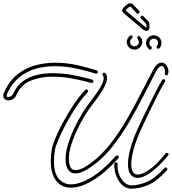

<svg xmlns="http://www.w3.org/2000/svg" viewBox="-24 -1125 1036 1157"><path d="M431 -80Q400 -80 385.5 -104Q371 -128 371 -166Q371 -207 385.5 -254.5Q400 -302 422.5 -350Q445 -398 470 -439Q495 -480 517 -508Q522 -514 535 -531.5Q548 -549 563.5 -571.5Q579 -594 590 -616.5Q601 -639 601 -655Q601 -665 596 -670Q593 -673 593 -677Q593 -682 599 -685.5Q605 -689 610 -684Q621 -674 621 -656Q621 -636 610 -612Q599 -588 583.5 -564.5Q568 -541 554 -522.5Q540 -504 533 -495Q511 -468 486.5 -427.5Q462 -387 440 -340.5Q418 -294 404.5 -249Q391 -204 391 -166Q391 -140 399.5 -120Q408 -100 433 -100Q448 -100 471 -110Q494 -120 527 -145Q589 -191 641.5 -258.5Q694 -326 739 -403.5Q784 -481 823.5 -559Q863 -637 899 -704Q912 -728 925 -738Q938 -748 950 -748Q967 -748 979 -731Q991 -714 991 -695Q991 -686 988 -677Q985 -671 979 -671Q975 -671 971 -675Q967 -679 969 -685Q971 -689 971 -694Q971 -705 965.5 -716Q960 -727 949 -727Q942 -727 934 -719.5Q926 -712 916 -694Q880 -625 840 -546.5Q800 -468 754.5 -390Q709 -312 655.5 -244Q602 -176 539 -129Q505 -104 478 -92Q451 -80 431 -80ZM27 -520Q14 -520 5 -527.5Q-4 -535 -4 -548Q-4 -553 -3 -558Q-2 -563 1 -569Q33 -639 82 -677.5Q131 -716 189 -731.5Q247 -747 307 -747Q381 -747 448 -731Q515 -715 559 -701Q566 -698 566 -691Q566 -687 562.5 -683.5Q559 -680 553 -681Q507 -696 441.5 -711Q376 -726 305 -726Q248 -726 194 -711.5Q140 -697 94.5 -661Q49 -625 19 -561Q16 -554 16 -549Q16 -540 26 -540Q34 -540 43 -545.5Q52 -551 56 -561Q77 -608 113.5 -635Q150 -662 196.5 -673Q243 -684 293 -684Q358 -684 421.5 -671.5Q485 -659 532 -645Q539 -642 539 -635Q539 -631 535.5 -627.5Q532 -624 527 -625Q478 -639 416 -651Q354 -663 293 -663Q222 -663 162.5 -639.5Q103 -616 75 -553Q68 -536 54.5 -528Q41 -520 27 -520ZM806 -53Q783 -53 768 -68Q747 -89 747 -136Q747 -177 763 -234.5Q779 -292 812 -362Q817 -373 832.5 -406Q848 -439 869.5 -482.5Q891 -526 913 -569.5Q935 -613 953 -643Q956 -648 961 -648Q966 -648 970 -643.5Q974 -639 970 -633Q952 -603 930 -560Q908 -517 887 -473.5Q866 -430 850.5 -397.5Q835 -365 830 -354Q796 -281 781.5 -226.5Q767 -172 767 -137Q767 -97 782 -82Q791 -73 806 -73Q832 -73 874.5 -101.5Q917 -130 974 -200Q977 -204 982 -204Q987 -204 990.5 -198.5Q994 -193 989 -188Q935 -123 887.5 -88Q840 -53 806 -53ZM404 6Q347 6 314.5 -36Q282 -78 282 -154Q282 -186 288 -225Q291 -247 308.5 -289.5Q326 -332 354 -384.5Q382 -437 416.5 -489.5Q451 -542 489 -583Q492 -586 496 -586Q502 -586 505.5 -580.5Q509 -575 504 -569Q467 -529 433 -477.5Q399 -426 372 -375Q345 -324 327.5 -282.5Q310 -241 307 -221Q301 -184 301 -154Q301 -81 330.5 -47.5Q360 -14 404 -14Q456 -14 526.5 -56Q597 -98 674 -185Q677 -188 681 -188Q687 -188 690.5 -182.5Q694 -177 689 -171Q611 -84 537 -39Q463 6 404 6ZM769 12Q741 12 720.5 -3.5Q700 -19 687 -43Q674 -67 668.5 -92.5Q663 -118 665 -138Q667 -147 675 -147Q685 -147 685 -138Q685 -134 684.5 -131Q684 -128 684 -124Q684 -99 694.5 -72Q705 -45 724.5 -26.5Q744 -8 769 -8Q810 -8 859 -28Q908 -48 967 -112Q970 -116 975 -116Q980 -116 983.5 -110Q987 -104 982 -99Q920 -31 867.5 -9.5Q815 12 769 12ZM786 -826Q767 -826 753.5 -839.5Q740 -853 740 -872Q740 -894 759 -910Q763 -912 765 -912Q775 -912 775 -901Q775 -896 771 -893Q760 -887 760 -872Q760 -861 768 -853.5Q776 -846 787 -846Q798 -846 805.5 -853.5Q813 -861 813 -872Q813 -881 806 -890Q803 -893 803 -897Q803 -903 809 -906.5Q815 -910 820 -904Q833 -891 833 -872Q833 -853 819.5 -839.5Q806 -826 786 -826ZM875 -828Q856 -844 856 -866Q856 -886 869.5 -899Q883 -912 902 -912Q922 -912 935.5 -899Q949 -886 949 -866Q949 -847 936 -834Q933 -831 929 -831Q924 -831 920.5 -836.5Q917 -842 922 -848Q929 -857 929 -866Q929 -877 921.5 -884.5Q914 -892 903 -892Q892 -892 884 -884.5Q876 -877 876 -866Q876 -851 887 -845Q891 -842 891 -837Q891 -832 886 -828Q881 -824 875 -828ZM857 -939Q848 -939 840 -946Q836 -949 819.5 -963Q803 -977 782.5 -994Q762 -1011 744.5 -1026Q727 -1041 720 -1047Q712 -1055 712 -1062Q712 -1075 739 -1096Q750 -1105 761 -1105Q773 -1105 782 -1094Q785 -1090 796.5 -1078.5Q808 -1067 815 -1059Q817 -1057 817 -1053Q817 -1048 811.5 -1044Q806 -1040 801 -1044Q799 -1046 787.5 -1058.5Q776 -1071 766 -1082Q763 -1085 760 -1085Q758 -1085 751 -1080Q738 -1070 735.5 -1066.5Q733 -1063 734 -1061Q740 -1056 757 -1041.5Q774 -1027 794.5 -1010Q815 -993 831.5 -979Q848 -965 852 -962Q856 -959 857.5 -959Q859 -959 859 -965Q859 -973 858 -977.5Q857 -982 850 -989L825 -1014Q822 -1017 822 -1020Q822 -1026 828.5 -1029.5Q835 -1033 839 -1028L866 -1001Q874 -993 875.5 -985Q877 -977 877 -965Q877 -939 857 -939Z"/></svg>

Font: Neonderthaw
Style: Regular
Weight: 400
Designer: Robert E. Leuschke
Foundry: Robert E. Leuschke
Version: Version 1.010; ttfautohint (v1.8.3)